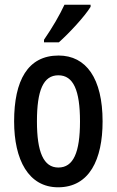

<svg xmlns="http://www.w3.org/2000/svg" viewBox="-20 -786 496 816"><path d="M365 -757V-766H254C233 -721 204 -671 167 -617V-606H230C273 -644 340 -716 365 -757ZM416 -270C416 -453 346 -550 229 -550C98 -550 40 -444 40 -270C40 -107 101 10 227 10C360 10 416 -108 416 -270ZM137 -270C137 -402 164 -466 228 -466C292 -466 320 -402 320 -270C320 -138 292 -74 228 -74C165 -74 137 -140 137 -270Z"/></svg>

Font: Noto Sans Gujarati ExtraCondensed Medium
Style: Regular
Weight: 500
Width: 2
Designer: Jelle Bosma - Monotype Design Team, Universal Thirst
Foundry: Monotype Imaging Inc.
Version: Version 2.106